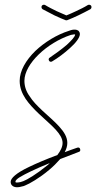

<svg xmlns="http://www.w3.org/2000/svg" viewBox="-20 -743 406 810"><path d="M361 -704C366 -707 367 -713 365 -718C362 -723 356 -724 351 -722C335 -712 318 -704 301 -696C287 -689 272 -683 260 -678C248 -683 234 -689 219 -696C203 -704 186 -712 170 -722C165 -724 159 -723 156 -718C154 -713 155 -707 160 -704C177 -695 194 -686 210 -678C227 -670 243 -663 256 -658C259 -657 261 -657 264 -658C277 -663 293 -670 310 -678C327 -686 344 -695 361 -704ZM190 -500C185 -498 184 -491 187 -487C189 -482 196 -481 200 -484C224 -498 252 -519 275 -540C300 -562 317 -585 317 -599C317 -606 314 -610 310 -614C307 -616 302 -618 295 -618C291 -618 288 -618 284 -617C280 -616 276 -615 271 -613C220 -597 168 -565 129 -528C89 -489 63 -444 63 -402C63 -373 73 -349 88 -326C103 -304 123 -283 144 -263C170 -238 196 -217 215 -196C232 -177 244 -159 244 -140C244 -123 235 -106 222 -89C174 -71 134 -54 103 -39C48 -13 25 9 25 24C25 32 28 38 34 42C38 45 45 47 52 47C58 47 65 46 71 44C78 43 83 41 87 39C103 33 147 8 187 -26C204 -40 220 -56 234 -72C258 -81 284 -91 312 -102C318 -103 320 -109 318 -114C317 -120 311 -122 306 -120C287 -114 270 -107 253 -101C260 -114 264 -127 264 -140C264 -164 251 -186 229 -210C210 -231 184 -253 158 -277C137 -297 118 -316 105 -337C91 -356 83 -378 83 -402C83 -439 108 -479 143 -513C180 -549 229 -579 277 -595C281 -596 284 -597 287 -597C290 -598 293 -598 295 -598C296 -598 296 -598 297 -598C297 -588 281 -572 262 -554C240 -535 212 -515 190 -500ZM46 26C45 25 45 25 45 24C45 12 73 -2 112 -21C133 -31 160 -43 190 -55C185 -50 180 -45 174 -41C136 -10 95 15 79 21C76 22 71 24 67 25C62 26 57 27 52 27C49 27 47 27 46 26Z"/></svg>

Font: Mistral SingleLine OTF-SVG Regular
Style: Regular
Weight: 300
Designer: François Chastanet, Élisa Garzelli, Anais Alves, Morgane Autin
Foundry: institut supérieur des arts et du design Toulouse / isdaT
Version: Version 1.000;hotconv 1.0.117;makeotfexe 2.5.65602 DEVELOPME